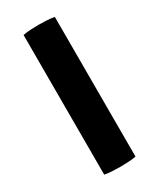

<svg xmlns="http://www.w3.org/2000/svg" viewBox="-180 -747 674 813"><g transform="rotate(-30 157.0 -341.0)"><path d="M80.5 -683Q98.5 -686.5 120.5 -687.5Q142.5 -688.5 156.5 -688.5Q172.5 -688.5 193.5 -687.5Q214.5 -686.5 233.5 -683V0Q214.5 3.5 193.5 4.5Q172.5 5.5 156.5 5.5Q142.5 5.5 120.5 4.5Q98.5 3.5 80.5 0Z"/></g></svg>

Font: Signika Negative SC
Style: Bold
Weight: 700
Designer: Anna Giedryś
Foundry: Anna Giedryś
Version: Version 2.000; ttfautohint (v1.8.3) -l 8 -r 50 -G 200 -x 9 -